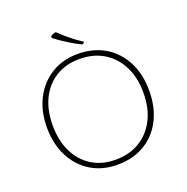

<svg xmlns="http://www.w3.org/2000/svg" viewBox="-157 -1062 1180 1214"><g transform="rotate(-20 433.0 -455.0)"><path d="M492 -793 485 -787Q479 -784 475 -787Q441 -803 398 -830Q355 -857 321 -882Q315 -888 312 -891Q309 -894 310 -896.5Q311 -899 314 -903Q319 -907 326 -910Q333 -913 341 -915Q347 -917 351 -913Q370 -894 395 -872.5Q420 -851 446 -831.5Q472 -812 492 -799Q498 -796 492 -793ZM430 6Q329 6 252 -41Q175 -88 132 -172.5Q89 -257 89 -367Q89 -477 132.5 -561Q176 -645 253 -692Q330 -739 430 -739Q534 -739 612 -692.5Q690 -646 733.5 -562Q777 -478 777 -367Q777 -255 734 -171Q691 -87 613 -40.5Q535 6 430 6ZM429 -28Q523 -28 592 -70Q661 -112 699.5 -188Q738 -264 738 -367Q738 -470 699.5 -545.5Q661 -621 592 -663Q523 -705 429 -705Q338 -705 270 -663Q202 -621 165 -545.5Q128 -470 128 -367Q128 -264 165.5 -188Q203 -112 270.5 -70Q338 -28 429 -28Z"/></g></svg>

Font: Hahmlet Thin
Style: Regular
Weight: 250
Version: Version 1.002